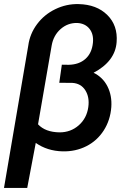

<svg xmlns="http://www.w3.org/2000/svg" viewBox="-33 -741 637 953"><path d="M356.9 -720.7Q446.8 -718.8 499.5 -666.7Q552.2 -614.7 545.9 -532.2Q539.1 -437 431.6 -379.9Q477.5 -357.4 500.5 -312Q523.4 -266.6 519.5 -209.5Q514.6 -144.5 481.9 -93.5Q449.2 -42.5 395.8 -15.4Q342.3 11.7 277.8 10.3Q201.2 8.3 144.5 -31.7L102.1 191.9H-13.2L107.4 -515.1Q115.2 -573.2 150.9 -621.1Q186.5 -668.9 241.7 -695.6Q296.9 -722.2 356.9 -720.7ZM308.1 -419.4Q359.4 -420.4 391.1 -448.7Q422.9 -477.1 428.2 -528.3Q432.6 -571.3 411.1 -598.1Q389.6 -625 350.1 -627Q303.2 -627.9 267.8 -596.7Q232.4 -565.4 223.6 -515.6L155.8 -124Q191.9 -85 262.7 -84Q317.9 -84 357.7 -118.9Q397.5 -153.8 405.3 -209.5Q412.1 -258.8 390.4 -293Q368.7 -327.1 325.7 -329.6L261.2 -330.1L273.9 -419.9Z"/></svg>

Font: Roboto Medium
Style: Italic
Weight: 500
Italic angle: -12°
Designer: Google
Version: Version 2.134; 2016